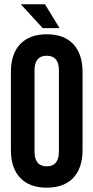

<svg xmlns="http://www.w3.org/2000/svg" viewBox="-20 -868 436 896"><path d="M141.1 -539.1V-161.1Q141.1 -91.8 198.2 -91.8Q254.9 -91.8 254.9 -161.1V-539.1Q254.9 -607.9 198.2 -607.9Q141.1 -607.9 141.1 -539.1ZM30.8 -168V-532.2Q30.8 -616.2 74.2 -662.1Q117.7 -708 198.2 -708Q278.8 -708 322 -662.1Q365.2 -616.2 365.2 -532.2V-168Q365.2 -84 322 -38.1Q278.8 7.8 198.2 7.8Q117.7 7.8 74.2 -38.1Q30.8 -84 30.8 -168ZM77.1 -848.1H189.9L257.8 -736.8H179.2Z"/></svg>

Font: VL Bebas Neue Bold
Style: Regular
Weight: 700
Designer: Ryoichi Tsunekawa
Foundry: Ryoichi Tsunekawa
Version: Version 1.300